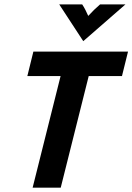

<svg xmlns="http://www.w3.org/2000/svg" viewBox="-20 -862 608 882"><path d="M105.6 -512.5 133.3 -625H568.1L540.3 -512.5H387.5L259 0H129.9L258.3 -512.5ZM362.5 -672.9 252.1 -841.7H357.6Q366 -829.2 372.2 -816.7Q378.5 -804.2 385.4 -788.9Q399.3 -804.2 412.2 -816.7Q425 -829.2 439.6 -841.7H556.2Z"/></svg>

Font: Afacad
Style: Bold Italic
Weight: 700
Italic angle: -14°
Designer: Kristian Moeller
Foundry: Dicotype
Version: Version 1.000; ttfautohint (v1.8.4.7-5d5b)